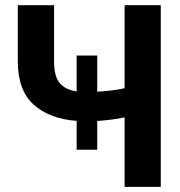

<svg xmlns="http://www.w3.org/2000/svg" viewBox="-20 -732 704 752"><path d="M360.8 -514.6V-372.9Q387.1 -374.3 415.5 -377.7Q443.9 -381 468 -386.4V-711.6H609.7V0H468V-272.4Q443.9 -267 415.7 -263.5Q387.4 -259.9 360.8 -258.2V-145.6H280.2V-258.5Q173.3 -266.7 111.5 -322.6Q49.7 -378.6 49.7 -490.8V-711.6H191.8V-490.8Q191.8 -433.2 213.6 -407Q235.4 -380.7 280.2 -373.9V-514.6Z"/></svg>

Font: Interface
Style: Bold
Weight: 700
Designer: Rasmus Andersson
Foundry: rsms
Version: Version 1.8